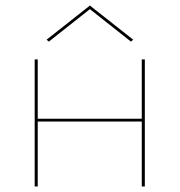

<svg xmlns="http://www.w3.org/2000/svg" viewBox="-20 -672 647 692"><path d="M156 -522 148 -529 304 -652 460 -529 452 -522 304 -639ZM502 -458V0H491V-234H116V0H105V-458H116V-244H491V-458Z"/></svg>

Font: Ysabeau SC Hairline
Style: Regular
Weight: 100
Designer: Christian Thalmann (Catharsis Fonts)
Version: Version 0.003